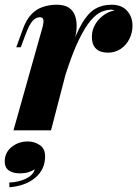

<svg xmlns="http://www.w3.org/2000/svg" viewBox="-48 -552 581 813"><path d="M168 0H9L131 -433Q138 -458 135.5 -468.5Q133 -479 121 -479Q104 -479 90 -463.5Q76 -448 61 -408L40 -352H21L49 -429Q63 -468 84 -490.5Q105 -513 133 -522.5Q161 -532 192 -532Q225 -532 243.5 -519.5Q262 -507 269.5 -486Q277 -465 276.5 -440.5Q276 -416 270 -392ZM424 -511Q404 -511 382 -502Q360 -493 336 -465Q312 -437 285.5 -382.5Q259 -328 230 -237.5Q201 -147 170 -12L192 -150Q223 -263 248.5 -336.5Q274 -410 299.5 -453.5Q325 -497 355 -514.5Q385 -532 424 -532Q467 -532 490 -506.5Q513 -481 513 -443Q513 -413 499.5 -386.5Q486 -360 462.5 -344.5Q439 -329 409 -329Q376 -329 358.5 -346Q341 -363 341 -396Q341 -423 354 -446.5Q367 -470 389 -486.5Q411 -503 437 -508Q434 -509 431 -510Q428 -511 424 -511ZM70 47Q97 47 120 62Q143 77 143 110Q143 165 102 200Q61 235 -8 241L-9 221Q33 219 63 204Q93 189 99 165Q87 173 71.5 177.5Q56 182 37 182Q6 182 -11 169.5Q-28 157 -28 132Q-28 94 1 70.5Q30 47 70 47Z"/></svg>

Font: Playfair Display ExtraBold
Style: Italic
Weight: 800
Italic angle: -14°
Designer: Claus Eggers Sørensen
Foundry: Claus Eggers Sørensen
Version: Version 1.203